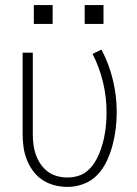

<svg xmlns="http://www.w3.org/2000/svg" viewBox="-20 -727 540 755"><path d="M246 8Q220 8 194.5 1.5Q169 -5 147.5 -19Q126 -33 110.5 -54Q95 -75 85.5 -99Q76 -123 72.5 -148.5Q69 -174 69 -200V-520H109V-200Q109 -179 111.5 -158.5Q114 -138 121 -118.5Q128 -99 139.5 -82Q151 -65 167.5 -52.5Q184 -40 204.5 -34.5Q225 -29 245 -29Q266 -29 286.5 -35Q307 -41 323 -54.5Q339 -68 350.5 -85.5Q362 -103 370 -122.5Q378 -142 383.5 -162Q389 -182 392.5 -203Q396 -224 397.5 -244.5Q399 -265 399 -286Q399 -346 385 -404Q371 -462 344 -515L379 -532Q409 -475 424 -412.5Q439 -350 439 -286Q439 -253 435 -220.5Q431 -188 422.5 -156Q414 -124 400 -94Q386 -64 363.5 -40Q341 -16 309.5 -4Q278 8 246 8ZM313 -633V-707H387V-633ZM113 -633V-707H187V-633Z"/></svg>

Font: Iosevka SS04 Extralight
Style: Regular
Weight: 200
Monospace: yes
Designer: Belleve Invis
Foundry: Belleve Invis
Version: Version 19.0.0; ttfautohint (v1.8.4)